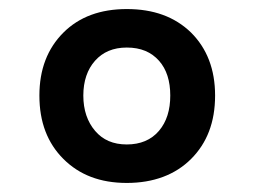

<svg xmlns="http://www.w3.org/2000/svg" viewBox="-20 -840 561 424"><path d="M120 -489C85 -524 67 -570 67 -629C67 -687 85 -733 120 -768C155 -803 202 -820 260 -820C319 -820 366 -803 402 -768C437 -733 455 -687 455 -629C455 -570 437 -524 402 -489C367 -454 319 -436 260 -436C201 -436 155 -454 120 -489ZM331 -551C348 -571 356 -597 356 -629C356 -661 348 -687 331 -706C314 -725 291 -735 260 -735C230 -735 207 -725 190 -706C173 -687 164 -661 164 -629C164 -597 173 -571 190 -551C207 -531 230 -521 260 -521C290 -521 314 -531 331 -551Z"/></svg>

Font: Oswald SemiBold
Style: Regular
Weight: 400
Version: Version